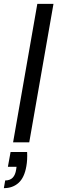

<svg xmlns="http://www.w3.org/2000/svg" viewBox="-42 -740 298 998"><path d="M26 0 152 -720H236L110 0ZM-22 238 -15 198Q10 198 24 183.5Q38 169 42 141L44 127H-1L13 50H99Q100 70 99 89Q98 108 95 124Q85 183 54.5 210.5Q24 238 -22 238Z"/></svg>

Font: DM Sans 9pt
Style: Italic
Weight: 400
Italic angle: -10°
Designer: Colophon Foundry, Jonny Pinhorn
Foundry: Colophon Foundry
Version: Version 4.004